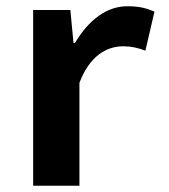

<svg xmlns="http://www.w3.org/2000/svg" viewBox="-20 -594 540 614"><path d="M86 0H234V-329C266 -414 320 -446 374 -446C400 -446 421 -441 445 -432L474 -557C448 -567 430 -574 387 -574C322 -574 264 -531 220 -457H215L205 -562H86Z"/></svg>

Font: Noto Sans Mono CJK TC
Style: Bold
Weight: 700
Designer: Ryoko NISHIZUKA 西塚涼子 (kana, bopomofo & ideographs); Paul D. Hunt (Latin, Greek & Cyrillic); Sandoll Communications 산돌커뮤니
Foundry: Adobe
Version: Version 2.004;hotconv 1.0.118;makeotfexe 2.5.65603